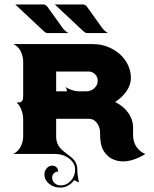

<svg xmlns="http://www.w3.org/2000/svg" viewBox="-20 -684 685 853"><path d="M47.9 -664.1H173.8Q178 -664.1 183 -661.1Q188 -658.2 190.4 -654.3L255.4 -563.7Q267.3 -546.1 284.2 -537.1H189.5Q183.3 -537.1 172.9 -546.9ZM223.6 -664.1H349.6Q353.8 -664.1 358.8 -661.1Q363.8 -658.2 366.2 -654.3L431.2 -563.7Q443.1 -546.1 460 -537.1H365.2Q359.1 -537.1 348.6 -546.9ZM39.1 0Q61.3 -11.2 72.1 -33Q83 -54.7 83 -78.1V-152.8Q82.8 -176.5 74.5 -197.4Q66.2 -218.3 53.5 -228.5Q62.7 -228.5 67.3 -229.2Q71.8 -230 76 -233.3Q80.3 -236.6 81.7 -243.5Q83 -250.5 83 -262.9V-410.2Q83 -433.3 72 -456.1Q61 -478.8 39.1 -488.3H390.6Q437 -488.3 476.3 -468Q515.6 -447.8 538.6 -412.8Q561.5 -377.9 561.5 -336.9Q561.5 -307.9 542.4 -279.5Q523.2 -251.2 491.5 -231Q527.8 -213.4 549.6 -182.9Q571.3 -152.3 571.3 -116.2V-83Q571.3 -54.4 585.9 -32Q600.6 -9.5 626 0Q572.3 33 526.9 33Q507.1 33 489.7 26.7Q472.4 20.5 460.8 10.3Q449.2 0 441.5 -11.8Q433.8 -23.7 430.7 -36.1Q424.8 -59.6 424.8 -83V-92.8Q424.8 -119.1 410.5 -137.7Q396.2 -156.2 376 -156.2H229.5V-78.1Q229.5 -61.5 234.6 -48.1Q239.7 -34.7 248 -25.6Q256.3 -16.6 266.4 -8.8Q276.4 -1 286.5 6.6Q296.6 14.2 304.9 22.3Q313.2 30.5 318.4 42.5Q323.5 54.4 323.5 69.3Q323.5 80.8 325.7 98.4Q327.9 116 331.3 125.7Q327.1 125.7 319.6 121.3Q312 116.9 308.8 116.9Q298.1 132.1 282.1 140.7Q266.1 149.4 247.6 149.4Q218.5 149.4 197.9 132.2Q177.2 115 177.2 90.6Q177.2 75.2 187.7 63.5Q198.2 51.8 211.7 51.8Q223.4 51.8 231 59.3Q238.5 66.9 238.5 78.1Q227.3 78.1 219.5 86.1Q211.7 94 211.7 105.5Q211.7 119.6 222.7 129.6Q233.6 139.6 249.3 139.6Q275.9 139.6 294.8 119Q313.7 98.4 313.7 69.3Q313.7 40.5 287.2 20.3Q260.7 0 223.1 0ZM229.5 -278.3H277.3Q277.3 -290 270 -297.9Q282.7 -289.6 299.2 -283.9Q315.7 -278.3 328.6 -278.3H363.3Q384 -278.3 399 -292Q414.1 -305.7 414.1 -325.2Q414.1 -342.3 402.3 -354.2Q390.6 -366.2 374 -366.2H229.5Z"/></svg>

Font: Agreloy
Style: Medium
Weight: 400
Designer: gluk
Foundry: gluk
Version: Version 0.27